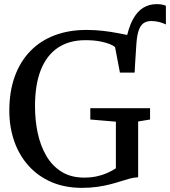

<svg xmlns="http://www.w3.org/2000/svg" viewBox="-20 -896 821 927"><path d="M629.5 -545.5 597 -578 587 -694.5Q599.5 -761 620.8 -800.8Q642 -840.5 671 -858.2Q700 -876 735.5 -876Q750.5 -876 761.5 -874Q772.5 -872 781 -868V-778Q768 -784.5 749.5 -789.5Q731 -794.5 709.5 -794.5Q689.5 -794.5 674.5 -785Q659.5 -775.5 650.5 -751.5Q641.5 -727.5 638.5 -684ZM376 11Q292.5 11 227.2 -17.5Q162 -46 116.8 -97Q71.5 -148 48.2 -215.8Q25 -283.5 25 -361Q25 -454 51.2 -526.5Q77.5 -599 126.2 -649.2Q175 -699.5 243.8 -725.5Q312.5 -751.5 397.5 -751.5Q438 -751.5 475.5 -747.2Q513 -743 545 -736.8Q577 -730.5 601.5 -725.8Q626 -721 639.5 -720L630 -545.5H559L535.5 -668.5Q529 -675 510.8 -682.8Q492.5 -690.5 462.8 -696.2Q433 -702 392 -702Q314 -702 259.8 -665.8Q205.5 -629.5 177.2 -558.5Q149 -487.5 149 -382.5Q149 -315 162.2 -253.2Q175.5 -191.5 203.8 -143.2Q232 -95 277.2 -66.8Q322.5 -38.5 386 -38.5Q418 -38.5 445.5 -44.2Q473 -50 496.5 -60.2Q520 -70.5 539.5 -83.5V-308.5L416 -319V-373.5H704.5V-319L647 -309.5V-40Q628 -39.5 607.5 -34Q587 -28.5 563.8 -21Q540.5 -13.5 512.5 -6.2Q484.5 1 450.8 6Q417 11 376 11Z"/></svg>

Font: Merriweather 36pt
Style: Regular
Weight: 400
Designer: Eben Sorkin
Foundry: Eben Sorkin
Version: Version 2.100